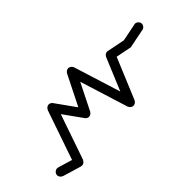

<svg xmlns="http://www.w3.org/2000/svg" viewBox="-38 -673 976 976"><g transform="rotate(-45 450.0 -185.0)"><path d="M25 -40Q25 -34 28.5 -28Q32 -22 38 -18.5Q44 -15 50 -15Q56 -15 62 -18.5Q68 -22 71.5 -28Q75 -34 75 -40Q75 -46 71.5 -52Q68 -58 62 -61.5Q56 -65 50 -65Q44 -65 38 -61.5Q32 -58 28.5 -52Q25 -46 25 -40Z M58 -64 42 -16 142 14 158 -34Z M125 -10Q125 -4 128.5 2Q132 8 138 11.5Q144 15 150 15Q156 15 162 11.5Q168 8 171.5 2Q175 -4 175 -10Q175 -16 171.5 -22Q168 -28 162 -31.5Q156 -35 150 -35Q144 -35 138 -31.5Q132 -28 128.5 -22Q125 -16 125 -10Z M126 -18 174 -2 274 -292 226 -308Z M225 -300Q225 -294 228.5 -288Q232 -282 238 -278.5Q244 -275 250 -275Q256 -275 262 -278.5Q268 -282 271.5 -288Q275 -294 275 -300Q275 -306 271.5 -312Q268 -318 262 -321.5Q256 -325 250 -325Q244 -325 238 -321.5Q232 -318 228.5 -312Q225 -306 225 -300Z M270 -314 230 -286 330 -146 370 -174Z M325 -160Q325 -154 328.5 -148Q332 -142 338 -138.5Q344 -135 350 -135Q356 -135 362 -138.5Q368 -142 371.5 -148Q375 -154 375 -160Q375 -166 371.5 -172Q368 -178 362 -181.5Q356 -185 350 -185Q344 -185 338 -181.5Q332 -178 328.5 -172Q325 -166 325 -160Z M328 -172 372 -148 472 -348 428 -372Z M425 -360Q425 -354 428.5 -348Q432 -342 438 -338.5Q444 -335 450 -335Q456 -335 462 -338.5Q468 -342 471.5 -348Q475 -354 475 -360Q475 -366 471.5 -372Q468 -378 462 -381.5Q456 -385 450 -385Q444 -385 438 -381.5Q432 -378 428.5 -372Q425 -366 425 -360Z M474 -368 426 -352 526 -32 574 -48Z M525 -40Q525 -34 528.5 -28Q532 -22 538 -18.5Q544 -15 550 -15Q556 -15 562 -18.5Q568 -22 571.5 -28Q575 -34 575 -40Q575 -46 571.5 -52Q568 -58 562 -61.5Q556 -65 550 -65Q544 -65 538 -61.5Q532 -58 528.5 -52Q525 -46 525 -40Z M527 -50 573 -30 673 -270 627 -290Z M625 -280Q625 -274 628.5 -268Q632 -262 638 -258.5Q644 -255 650 -255Q656 -255 662 -258.5Q668 -262 671.5 -268Q675 -274 675 -280Q675 -286 671.5 -292Q668 -298 662 -301.5Q656 -305 650 -305Q644 -305 638 -301.5Q632 -298 628.5 -292Q625 -286 625 -280Z M655 -304 645 -256 745 -236 755 -284Z M725 -260Q725 -254 728.5 -248Q732 -242 738 -238.5Q744 -235 750 -235Q756 -235 762 -238.5Q768 -242 771.5 -248Q775 -254 775 -260Q775 -266 771.5 -272Q768 -278 762 -281.5Q756 -285 750 -285Q744 -285 738 -281.5Q732 -278 728.5 -272Q725 -266 725 -260Z M745 -284 755 -236 855 -256 845 -304Z M825 -280Q825 -274 828.5 -268Q832 -262 838 -258.5Q844 -255 850 -255Q856 -255 862 -258.5Q868 -262 871.5 -268Q875 -274 875 -280Q875 -286 871.5 -292Q868 -298 862 -301.5Q856 -305 850 -305Q844 -305 838 -301.5Q832 -298 828.5 -292Q825 -286 825 -280Z"/></g></svg>

Font: Linefont ExtraLight
Style: Regular
Weight: 250
Monospace: yes
Version: Version 3.002;gftools[0.9.33]